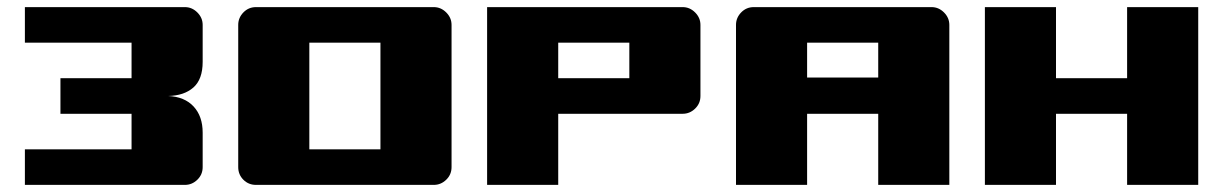

<svg xmlns="http://www.w3.org/2000/svg" viewBox="-20 -520 3440 540"><path d="M50 -100H350V-200H150V-300H350V-400H50V-500H500Q520 -500 535 -485Q550 -470 550 -450V-346Q550 -297 524 -274Q498 -251 453 -250Q499 -248 524.5 -220.5Q550 -193 550 -147V-50Q550 -29 535 -14.5Q520 0 500 0H50Z M1200 -500Q1220 -500 1235 -485Q1250 -470 1250 -450V-50Q1250 -29 1235 -14.5Q1220 0 1200 0H700Q679 0 664.5 -14.5Q650 -29 650 -50V-450Q650 -470 664.5 -485Q679 -500 700 -500ZM850 -400V-100H1050V-400Z M1350 -500H1900Q1920 -500 1935 -485Q1950 -470 1950 -450V-250Q1950 -229 1935 -214.5Q1920 -200 1900 -200H1550V0H1350ZM1550 -400V-300H1750V-400Z M2050 -450Q2050 -470 2064.5 -485Q2079 -500 2100 -500H2600Q2620 -500 2635 -485Q2650 -470 2650 -450V0H2450V-200H2250V0H2050ZM2450 -302V-400H2250V-302Z M2750 -500H2950V-300H3150V-500H3350V0H3150V-200H2950V0H2750Z"/></svg>

Font: Tokeely Brookings
Style: Regular
Weight: 400
Designer: Peter Wiegel
Foundry: Peter Wiegel
Version: Version 2.001